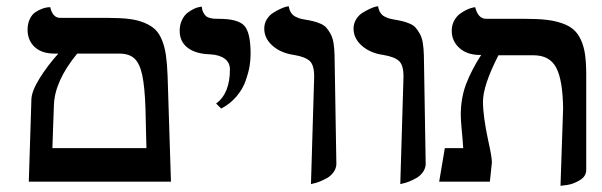

<svg xmlns="http://www.w3.org/2000/svg" viewBox="-20 -579 1920 612"><path d="M71.8 0 80.1 -262.2Q80.6 -288.1 106.4 -329.6Q132.3 -371.1 166 -408.2H153.8Q112.8 -408.2 90.3 -429.4Q67.9 -450.7 67.9 -483.9Q67.9 -503.9 75.2 -518.8Q82.5 -533.7 93.3 -540.5Q104 -547.4 114.7 -551.3Q125.5 -555.2 132.8 -555.7L140.1 -556.2Q147.9 -522 171.9 -522H324.2Q363.8 -522 391.6 -518.6Q419.4 -515.1 440.9 -506.1Q462.4 -497.1 475.3 -484.4Q488.3 -471.7 496.8 -450Q505.4 -428.2 509 -402.1Q512.7 -376 514.2 -337.9L524.9 0ZM359.9 -408.2H226.1Q154.8 -321.3 151.9 -245.1Q151.4 -221.7 149.4 -176Q147.5 -130.4 147 -106.9H446.8Q446.3 -120.6 445.3 -164.3Q444.3 -208 443.8 -231Q441.4 -303.2 433.3 -340.1Q425.3 -377 408.4 -392.6Q391.6 -408.2 359.9 -408.2Z M685.1 -232.9 668.9 -249Q712.9 -281.2 712.9 -357.9Q712.9 -379.4 696.3 -391.8Q679.7 -404.3 649.9 -405.8Q603.5 -407.2 578.1 -426.8Q552.7 -446.3 552.7 -481Q552.7 -500 560.1 -515.1Q567.4 -530.3 577.6 -538.1Q587.9 -545.9 598.1 -550.8Q608.4 -555.7 615.7 -556.6L623 -558.1Q624 -546.9 628.2 -539.1Q632.3 -531.2 637 -527.3Q641.6 -523.4 649.9 -521.5Q658.2 -519.5 663.3 -519.3Q668.5 -519 677.7 -519Q738.3 -519 758.5 -497.3Q778.8 -475.6 778.8 -407.2Q778.8 -387.7 775.4 -367.4Q772 -347.2 762.9 -321.3Q753.9 -295.4 733.9 -271.7Q713.9 -248 685.1 -232.9Z M971.2 7.8 981.4 -333Q981.9 -370.6 967.5 -384.3Q953.1 -397.9 917.5 -403.8Q875.5 -409.7 848.9 -433.1Q822.3 -456.5 822.3 -487.8Q822.3 -503.9 830.3 -517.1Q838.4 -530.3 849.9 -537.6Q861.3 -544.9 872.8 -550.3Q884.3 -555.7 892.1 -557.6L900.4 -559.1Q902.3 -546.9 907.7 -538.6Q913.1 -530.3 921.4 -526.1Q929.7 -522 935.1 -520.3Q940.4 -518.6 949.2 -517.1Q966.8 -514.2 977.1 -511.7Q987.3 -509.3 1000 -504.2Q1012.7 -499 1019.5 -491.5Q1026.4 -483.9 1033.2 -471.9Q1040 -460 1043 -442.6Q1045.9 -425.3 1046.4 -401.9L1052.2 -55.2Q1051.3 -41 1042.7 -29.5Q1034.2 -18.1 1022.5 -11.5Q1010.7 -4.9 999 -0.2Q987.3 4.4 979 5.9Z M1255.9 7.8 1266.1 -333Q1266.6 -370.6 1252.2 -384.3Q1237.8 -397.9 1202.1 -403.8Q1160.2 -409.7 1133.5 -433.1Q1106.9 -456.5 1106.9 -487.8Q1106.9 -503.9 1115 -517.1Q1123 -530.3 1134.5 -537.6Q1146 -544.9 1157.5 -550.3Q1168.9 -555.7 1176.8 -557.6L1185.1 -559.1Q1187 -546.9 1192.4 -538.6Q1197.8 -530.3 1206.1 -526.1Q1214.4 -522 1219.7 -520.3Q1225.1 -518.6 1233.9 -517.1Q1251.5 -514.2 1261.7 -511.7Q1272 -509.3 1284.7 -504.2Q1297.4 -499 1304.2 -491.5Q1311 -483.9 1317.9 -471.9Q1324.7 -460 1327.6 -442.6Q1330.6 -425.3 1331.1 -401.9L1336.9 -55.2Q1335.9 -41 1327.4 -29.5Q1318.8 -18.1 1307.1 -11.5Q1295.4 -4.9 1283.7 -0.2Q1272 4.4 1263.7 5.9Z M1766.6 13.2 1774.9 -232.9Q1773.9 -322.8 1753.2 -362.8Q1732.4 -402.8 1680.7 -402.8H1568.8Q1519.5 -306.6 1519.5 -254.9Q1519.5 -208 1536.6 -128.9Q1547.9 -79.1 1547.9 -61L1541.5 0H1379.9L1397.9 -106.9H1456.5Q1455.1 -130.9 1451.7 -165Q1448.7 -199.2 1448.7 -211.9Q1448.7 -266.6 1465.8 -311.3Q1482.9 -356 1513.7 -403.8H1509.8Q1469.2 -403.8 1444.6 -425.8Q1419.9 -447.8 1419.9 -481Q1419.9 -499 1427.7 -513.2Q1435.5 -527.3 1446.3 -535.2Q1457 -543 1468 -548.1Q1479 -553.2 1486.8 -554.7L1494.6 -556.2Q1503.9 -519 1529.8 -519H1652.8Q1692.9 -519 1721.2 -515.9Q1749.5 -512.7 1772.2 -504.6Q1794.9 -496.6 1808.8 -484.1Q1822.8 -471.7 1832 -451.2Q1841.3 -430.7 1845 -404.3Q1848.6 -377.9 1848.6 -340.8V-37.1Q1848.6 -17.1 1828.1 -4.6Q1807.6 7.8 1787.1 10.7Z"/></svg>

Font: Linear Smooth
Style: Bold
Weight: 700
Designer: Philipp H. Poll, Flanker
Foundry: Philipp H. Poll, reworked by Flanker
Version: Version 1.061 | FøM Fix